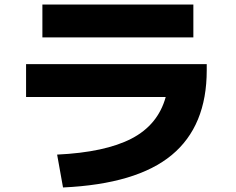

<svg xmlns="http://www.w3.org/2000/svg" viewBox="-20 -772 1040 847"><path d="M95 -489H892V-462Q892 -216 737.5 -88Q583 40 258 55L232 -90Q443 -100 560 -160.5Q677 -221 711 -344H95ZM167 -607V-752H833V-607Z"/></svg>

Font: M PLUS 1p ExtraBold
Style: Regular
Weight: 800
Version: Version 1.062